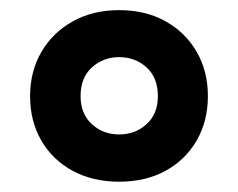

<svg xmlns="http://www.w3.org/2000/svg" viewBox="-20 -744 468 377"><path d="M213.9 -387.2Q162.6 -387.2 123 -408.4Q83.5 -429.7 61.3 -467.8Q39.1 -505.9 39.1 -555.2Q39.1 -604 61.3 -642.1Q83.5 -680.2 123 -702.1Q162.6 -724.1 213.9 -724.1Q265.6 -724.1 304.7 -702.4Q343.8 -680.7 366 -642.6Q388.2 -604.5 388.2 -555.2Q388.2 -505.9 366 -467.8Q343.8 -429.7 304.7 -408.4Q265.6 -387.2 213.9 -387.2ZM213.9 -480Q245.6 -480 267.8 -500.2Q290 -520.5 290 -555.2Q290 -591.3 267.8 -611.6Q245.6 -631.8 213.9 -631.8Q182.6 -631.8 160.4 -611.6Q138.2 -591.3 138.2 -555.2Q138.2 -520.5 160.4 -500.2Q182.6 -480 213.9 -480Z"/></svg>

Font: Wonky
Style: Regular
Weight: 400
Designer: Monotype Design Team
Foundry: Monotype Imaging Inc.
Version: Version 3.000